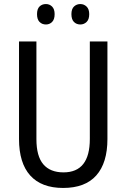

<svg xmlns="http://www.w3.org/2000/svg" viewBox="-20 -919 625 949"><path d="M511 -232Q511 -114 456 -52Q401 10 292 10Q185 10 129.5 -51.5Q74 -113 74 -232V-714H160V-231Q160 -147 194 -107Q228 -67 294 -67Q424 -67 424 -232V-714H511ZM163 -849Q163 -875 175.5 -887Q188 -899 207 -899Q225 -899 237.5 -886.5Q250 -874 250 -849Q250 -823 237.5 -810.5Q225 -798 207 -798Q188 -798 175.5 -810.5Q163 -823 163 -849ZM333 -849Q333 -875 346 -887Q359 -899 377 -899Q395 -899 408 -886.5Q421 -874 421 -849Q421 -823 408 -810.5Q395 -798 377 -798Q358 -798 345.5 -810.5Q333 -823 333 -849Z"/></svg>

Font: Noto Sans Bengali UI Condensed
Style: Regular
Weight: 400
Width: 3
Designer: Jelle Bosma - Monotype Design Team
Foundry: Monotype Imaging Inc.
Version: Version 2.003; ttfautohint (v1.8.4.7-5d5b)